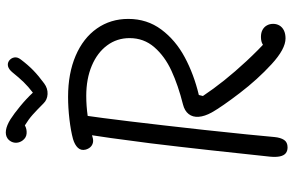

<svg xmlns="http://www.w3.org/2000/svg" viewBox="-194 -802 1009 660"><g transform="rotate(-90 310.0 -472.5)"><path d="M253 -248.5Q239.5 -273 238 -293.5Q236.5 -314 247.5 -328Q258.5 -342 280.5 -347.5Q346 -364 396 -387Q446 -410 477.2 -446Q508.5 -482 508.5 -531Q508.5 -574.5 483.5 -608.2Q458.5 -642 413.5 -661Q368.5 -680 310 -680Q275.5 -680 240.5 -675Q205.5 -670 168.5 -658.5Q157.5 -655 148.5 -657.2Q139.5 -659.5 133.5 -666.2Q127.5 -673 125 -683Q121.5 -698 131.5 -708.8Q141.5 -719.5 161.5 -725.5Q189 -733 229.2 -737.8Q269.5 -742.5 306.5 -742.5Q387 -742.5 447.8 -716.5Q508.5 -690.5 541.5 -643.5Q574.5 -596.5 574.5 -535.5Q574.5 -471 538 -422Q501.5 -373 442.8 -341.5Q384 -310 313 -293L309.5 -279Q333.5 -243 363.2 -205.8Q393 -168.5 429.5 -129.2Q466 -90 508.5 -50.5L470.5 -56.5Q476.5 -66.5 486.2 -73Q496 -79.5 512.5 -79.5Q527 -79.5 537 -74Q547 -68.5 552.2 -59Q557.5 -49.5 557.5 -37.5Q557.5 -25.5 551.8 -15.8Q546 -6 534.8 -0.5Q523.5 5 507.5 5Q471 5 418.8 -43Q366.5 -91 319.5 -152.5Q272.5 -214 253 -248.5ZM101 -48.5Q111 -143 123.2 -254.5Q135.5 -366 147 -460Q166.5 -612.5 180 -697Q182.5 -711.5 191 -720Q199.5 -728.5 212 -728.5Q221.5 -728.5 229.2 -723.8Q237 -719 241 -710.8Q245 -702.5 243.5 -693Q226 -574 193 -275.5Q184.5 -197 177.5 -127.8Q170.5 -58.5 168.5 -33.5Q166.5 -12 158.5 0Q150.5 12 133 12Q120.5 12 112.8 5.8Q105 -0.5 102 -14Q99 -27.5 101 -48.5ZM156.5 -899Q166 -886 181 -885Q196 -884 208.5 -891Q229 -878.5 244.8 -864.5Q260.5 -850.5 284 -827Q296.5 -814 316 -813Q335.5 -812 352.5 -824.5Q378.5 -843.5 397.8 -862.2Q417 -881 435 -905Q444 -916.5 442 -927.5Q440 -938.5 430.5 -945.5Q421.5 -951.5 411.2 -948.8Q401 -946 391 -934Q372.5 -911 357.2 -895.2Q342 -879.5 321 -863.5Q299.5 -886.5 274.2 -907.2Q249 -928 229.5 -940.5Q208.5 -953.5 191.8 -956Q175 -958.5 163.5 -950.5Q156.5 -945.5 152.2 -936.8Q148 -928 149 -918Q150 -908 156.5 -899Z"/></g></svg>

Font: Monaspace Radon Var
Style: Regular
Weight: 400
Designer: Riley Cran and the Lettermatic Team
Version: Version 1.000 (Monaspace Radon Var)